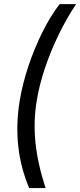

<svg xmlns="http://www.w3.org/2000/svg" viewBox="-20 -785 395 948"><path d="M77.6 -289.1Q91.3 -372.1 120.8 -460.2Q150.4 -548.3 190.2 -627.9Q230 -707.5 274.4 -764.6H355.5Q308.1 -693.4 268.6 -611.6Q229 -529.8 201.4 -447Q173.8 -364.3 161.6 -289.1Q144.5 -187.5 155 -82.5Q165.5 22.5 205.1 143.6H124Q39.1 -57.6 77.6 -289.1Z"/></svg>

Font: Inter Display
Style: Italic
Weight: 400
Italic angle: -9.39999°
Designer: Rasmus Andersson
Foundry: rsms
Version: Version 4.000;git-a52131595